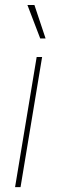

<svg xmlns="http://www.w3.org/2000/svg" viewBox="-20 -770 235 790"><path d="M42 0 130.9 -535.6H153.3L64.5 0ZM145.5 -611.8 92.8 -749.5H121.6L167.5 -611.8Z"/></svg>

Font: Inter 20pt Thin
Style: Italic
Weight: 250
Italic angle: -9.3988°
Version: Version 4.001;git-66647c0bb